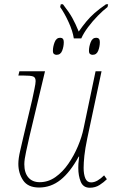

<svg xmlns="http://www.w3.org/2000/svg" viewBox="-20 -870 544 900"><path d="M326 -690Q321 -724 301.5 -766.5Q282 -809 262 -837L265 -850H275Q304 -813 319 -786Q334 -759 349 -722Q368 -749 385 -769.5Q402 -790 423.5 -809Q445 -828 477 -850H487L484 -837Q463 -821 438.5 -796Q414 -771 393 -743Q372 -715 361 -690ZM245 -613Q238 -613 233 -617Q228 -621 228 -632Q228 -651 236 -672Q244 -693 262 -693Q279 -693 279 -673Q279 -652 271.5 -632.5Q264 -613 245 -613ZM414 -613Q407 -613 402 -617Q397 -621 397 -632Q397 -651 405 -672Q413 -693 431 -693Q448 -693 448 -673Q448 -652 440.5 -632.5Q433 -613 414 -613ZM401 10Q370 10 358.5 -18Q347 -46 347 -83Q347 -91 347.5 -102Q348 -113 351 -136H349Q309 -63 264 -27Q219 9 163 9Q111 9 88.5 -24.5Q66 -58 66 -102Q66 -127 74.5 -163Q83 -199 90 -230L131 -403Q136 -427 141.5 -453Q147 -479 147 -490Q147 -507 135.5 -511.5Q124 -516 88 -516H66L71 -536H191L118 -230Q111 -198 102.5 -160Q94 -122 94 -100Q94 -60 113 -38Q132 -16 166 -16Q206 -16 240 -40Q274 -64 300.5 -102.5Q327 -141 345.5 -185Q364 -229 372 -269L428 -536H456L389 -221Q379 -173 375.5 -140Q372 -107 372 -83Q372 -53 380 -34Q388 -15 407 -15Q422 -15 437.5 -24Q453 -33 468 -48L481 -30Q467 -16 447 -3Q427 10 401 10Z"/></svg>

Font: Noto Serif Thin
Style: Italic
Weight: 100
Italic angle: -12°
Designer: Monotype Design Team
Foundry: Monotype Imaging Inc.
Version: Version 2.014; ttfautohint (v1.8.4.7-5d5b)